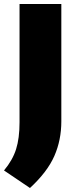

<svg xmlns="http://www.w3.org/2000/svg" viewBox="-25 -760 397 958"><path d="M124.5 178 -5 90.5Q38 39 55.2 -15.5Q72.5 -70 72.5 -150V-740H281V-154.5Q281 -61 246.2 18.2Q211.5 97.5 124.5 178Z"/></svg>

Font: Encode Sans Expanded Expanded ExtraBold
Style: Regular
Weight: 800
Width: 7
Designer: Multiple Designers
Foundry: Impallari Type
Version: Version 3.000; ttfautohint (v1.8.3) -l 8 -r 50 -G 200 -x 14 